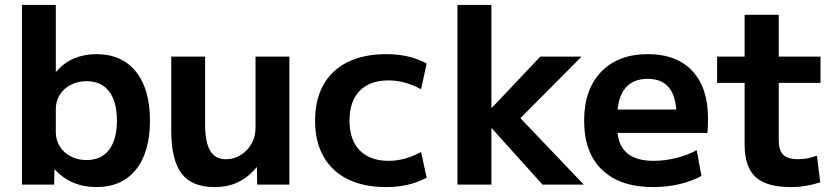

<svg xmlns="http://www.w3.org/2000/svg" viewBox="-20 -750 3401 780"><path d="M371.7 10Q320.5 10 277.7 -8Q234.9 -26.1 203.3 -61.1H201.3L199.9 0H69.2V-730H206.7V-458.9H208.7Q239.4 -494.9 280.6 -512.5Q321.9 -530 371.7 -530Q474.9 -530 532.1 -459.2Q589.2 -388.3 589.2 -260Q589.2 -131.7 532.1 -60.8Q474.9 10 371.7 10ZM331.3 -99.8Q391.3 -99.8 423.1 -141.4Q455 -183.1 455 -260Q455 -337.3 423.2 -378.7Q391.3 -420.2 331.3 -420.2Q295.9 -420.2 267.4 -405.3Q238.8 -390.5 222.8 -364.9Q206.7 -339.4 206.7 -305.7V-214.3Q206.7 -181.3 222.8 -155.4Q238.8 -129.5 267.4 -114.7Q295.9 -99.8 331.3 -99.8Z M850.9 10Q759.2 10 717.5 -45.3Q675.7 -100.6 675.7 -220V-520H813.2V-246.8Q813.2 -172.6 833.7 -137.9Q854.2 -103.1 897.5 -103.1Q930.8 -103.1 958.4 -120.5Q986 -137.9 1002 -166.6Q1018.1 -195.2 1018.1 -230.1V-520H1155.6V0H1024.8L1023.7 -69.9H1021.8Q987.7 -29.1 946.7 -9.6Q905.8 10 850.9 10Z M1549 10Q1458 10 1393.2 -21.8Q1328.3 -53.7 1294.2 -114.2Q1260 -174.7 1260 -260Q1260 -345.7 1294.2 -406Q1328.3 -466.3 1393.2 -498.2Q1458 -530 1549 -530Q1595.3 -530 1635.3 -521.2Q1675.3 -512.3 1713.3 -492L1690.7 -387.4Q1656 -406 1623.7 -414.7Q1591.3 -423.4 1558.7 -423.4Q1482.6 -423.4 1441.3 -381Q1399.9 -338.7 1399.9 -260Q1399.9 -182 1441.3 -139.3Q1482.6 -96.6 1558.7 -96.6Q1591.3 -96.6 1623.7 -105.3Q1656 -114 1690.7 -132.6L1713.3 -28Q1675.3 -8.3 1635.3 0.8Q1595.3 10 1549 10Z M1838.4 0V-730H1976.3V-312.3H1978.3L2175 -520H2342.6L2094.2 -270L2351.6 0H2184L1978.3 -228.3H1976.3V0Z M2633.7 10Q2499 10 2426 -60Q2353 -130 2353 -260Q2353 -386 2422 -458Q2491 -530 2611.7 -530Q2728.7 -530 2792.5 -461.8Q2856.3 -393.7 2856.3 -269.3Q2856.3 -254.7 2855.6 -236.7Q2855 -218.7 2853.6 -210H2429.6V-305H2747.4L2728.4 -276Q2728.4 -354.3 2699.5 -392Q2670.7 -429.7 2611.7 -429.7Q2550.3 -429.7 2519 -390.4Q2487.6 -351 2487.6 -273.3V-233.3Q2487.6 -165 2524.3 -130.8Q2561 -96.6 2635 -96.6Q2681 -96.6 2727.5 -108.3Q2774 -120 2810.3 -140L2829.6 -35.3Q2792 -14.3 2741 -2.2Q2690 10 2633.7 10Z M3192.6 10Q3094 10 3049.5 -30.9Q3005 -71.8 3005 -163.3V-413.4H2893.3V-520H3005V-690H3143.6V-520H3313.3V-413.4H3143.6V-183.3Q3143.6 -139.4 3161.8 -121.3Q3180 -103.3 3222.3 -103.3Q3241.7 -103.3 3260.6 -106.8Q3279.6 -110.3 3298.7 -117.6L3312.3 -9.3Q3280.7 0.7 3252.7 5.3Q3224.7 10 3192.6 10Z"/></svg>

Font: M PLUS 2 Thin
Style: Regular
Weight: 100
Designer: Coji Morishita
Foundry: UNDERFOREST DESIGN
Version: Version 1.001